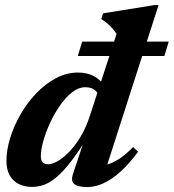

<svg xmlns="http://www.w3.org/2000/svg" viewBox="-20 -733 693 766"><path d="M376.6 -347.8Q371.9 -362.4 358.1 -373.7Q344.3 -385 320.5 -385Q293.6 -385 267.8 -364.9Q242 -344.7 219.4 -312.2Q196.7 -279.8 179.6 -242.4Q162.4 -205.1 152.7 -170.2Q142.9 -135.4 142.9 -111.1Q142.9 -92.9 150 -85.3Q157.2 -77.7 172.7 -77.7Q184.6 -77.7 201.1 -85.5Q217.5 -93.2 236.2 -108.7Q254.8 -124.2 273.4 -147Q292.1 -169.9 308.8 -200.6Q325.5 -231.3 337.9 -269.1L445.1 -597.7Q441 -604.2 436.4 -610Q431.8 -615.9 427 -621.2Q422.2 -626.6 417.1 -631.6Q412 -636.6 406.6 -641Q401.2 -645.4 395.5 -649.4Q389.8 -653.5 384.1 -656.9L391 -679.8L595.9 -712.7H612.5L395 -35.8L375.4 -71.7Q396.2 -72.1 417.7 -79.9Q439.3 -87.7 462.6 -104Q485.8 -120.4 511 -146.2L530.9 -127.6Q476.6 -54.7 426.1 -20.7Q375.7 13.2 328.3 13.2Q290.2 13.2 276.1 1Q262 -11.2 270.9 -38.1L324.5 -199.4H337.8Q297.6 -133.7 265.7 -92Q233.8 -50.4 207.2 -27.6Q180.7 -4.8 156.5 3.9Q132.3 12.7 108 12.7Q78.1 12.7 55 1.3Q31.9 -10.2 18.8 -33.4Q5.7 -56.6 5.7 -91.5Q5.7 -133.7 20.4 -181.9Q35.2 -230.1 61.8 -276.4Q88.3 -322.7 124.3 -360.4Q160.3 -398.2 202.7 -420.9Q245.1 -443.5 291.6 -443.5Q326.7 -443.5 353.4 -429.9Q380.1 -416.2 402.4 -383.1ZM290.5 -509.6 307.7 -566.9H653.2L635.8 -509.6Z"/></svg>

Font: Newsreader Text
Style: Italic
Weight: 400
Italic angle: -17°
Designer: Hugues Gentile
Foundry: Production Type
Version: Version 1.001